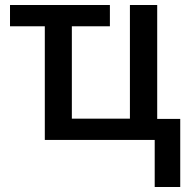

<svg xmlns="http://www.w3.org/2000/svg" viewBox="-20 -559 755 767"><path d="M598 188H700V-84H608V-539H499V-85H267V-454H419V-539H20V-454H159V0H598Z"/></svg>

Font: Noto Sans Thai Medium
Style: Regular
Weight: 500
Designer: Monotype Design Team
Foundry: Monotype Imaging Inc.
Version: Version 1.901